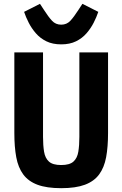

<svg xmlns="http://www.w3.org/2000/svg" viewBox="-20 -972 640 1004"><path d="M205 -698V-256Q205 -212 210.5 -178.5Q216 -145 236 -127Q256 -109 300 -109Q344 -109 364 -127Q384 -145 389.5 -178.5Q395 -212 395 -256V-698H545V-276Q545 -204 535 -150Q525 -96 498.5 -60Q472 -24 424 -6Q376 12 300 12Q224 12 176 -6Q128 -24 101.5 -60Q75 -96 65 -150Q55 -204 55 -276V-698ZM300 -740Q255 -740 222.5 -756Q190 -772 167.5 -798Q145 -824 130 -853.5Q115 -883 106 -910L189 -952L210 -920Q233 -884 252 -863.5Q271 -843 300 -843Q329 -843 348 -863.5Q367 -884 390 -920L411 -952L494 -910Q485 -883 470 -853.5Q455 -824 432.5 -798Q410 -772 377.5 -756Q345 -740 300 -740Z"/></svg>

Font: Lilex
Style: Regular
Weight: 400
Monospace: yes
Designer: Mike Abbink, Paul van der Laan, Pieter van Rosmalen, Mikhael Khrustik
Foundry: Mikhael Khrustik
Version: Version 2.510